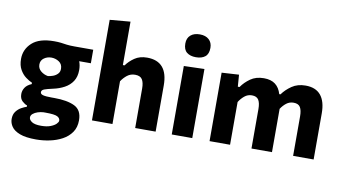

<svg xmlns="http://www.w3.org/2000/svg" viewBox="-88 -960 2456 1378"><g transform="rotate(10 1139.5 -271.0)"><path d="M239 204.5Q163.5 204.5 120.5 188Q77.5 171.5 59.5 145.2Q41.5 119 41.5 89.5Q41.5 56.5 57.5 35.2Q73.5 14 95.2 2Q117 -10 133.5 -15V-25Q118 -29 98.2 -47Q78.5 -65 78.5 -99Q78.5 -124 93 -146Q107.5 -168 140 -181.5V-191.5Q118.5 -200.5 93.5 -219Q68.5 -237.5 50.8 -268.8Q33 -300 33 -346.5Q33 -416.5 85.5 -464.5Q138 -512.5 246 -512.5Q274 -512.5 295 -510Q315.5 -507 338.2 -504Q361 -501 395 -501H532V-402.5H447Q458 -374.5 458 -339.5Q458 -291 436.5 -258Q415 -225 378.2 -205Q341.5 -185 296.5 -175.5Q255 -166.5 235 -159Q215 -151.5 215 -136.5Q215 -122 234.5 -116.8Q254 -111.5 296.5 -111.5H316.5Q412 -111.5 465.8 -85Q519.5 -58.5 519.5 16Q519.5 67.5 494.5 103.5Q469.5 139.5 428.2 161.8Q387 184 337.5 194.2Q288 204.5 239 204.5ZM243.5 -258.5Q261 -260 280.8 -267.2Q300.5 -274.5 314.2 -288.8Q328 -303 328 -325.5Q328 -359.5 302.5 -376.5Q277 -393.5 246.5 -393.5Q217 -393.5 193.2 -376.8Q169.5 -360 169.5 -330Q169.5 -301 192 -282.2Q214.5 -263.5 243.5 -258.5ZM257.5 101.5Q299 101.5 326 91Q353 80.5 366.5 66.8Q380 53 380 43Q380 24.5 359.8 13.8Q339.5 3 274 3H258.5Q238 4 217.2 10.8Q196.5 17.5 182.8 29Q169 40.5 169 55.5Q169 73.5 190 87.5Q211 101.5 257.5 101.5Z M611 0V-733L760.5 -746V-429.5H773Q795.5 -461.5 832.5 -487Q869.5 -512.5 923 -512.5Q1075 -512.5 1075 -336V0H926V-288Q926 -331.5 911.5 -354Q897 -376.5 859.5 -376.5Q827 -376.5 802.5 -357.5Q778 -338.5 760.5 -311.5V0Z M1192.5 0V-499L1342 -503.5V0ZM1266 -576Q1224.5 -576 1199.8 -595.8Q1175 -615.5 1175 -660Q1175 -699.5 1199.8 -721Q1224.5 -742.5 1267 -742.5Q1309.5 -742.5 1333.8 -720.2Q1358 -698 1358 -660Q1358 -615.5 1333.5 -595.8Q1309 -576 1266 -576Z M1468 0V-499L1593.5 -506.5L1600 -420H1612.5Q1637.5 -456.5 1677.2 -484.5Q1717 -512.5 1774.5 -512.5Q1827 -512.5 1858 -488.5Q1889 -464.5 1902 -419H1911Q1937.5 -456 1978.8 -484.2Q2020 -512.5 2078.5 -512.5Q2152.5 -512.5 2189.5 -467.5Q2226.5 -422.5 2226.5 -336V0H2077V-288Q2077 -331.5 2063.5 -354Q2050 -376.5 2014.5 -376.5Q1985 -376.5 1962.2 -358.8Q1939.5 -341 1923 -315.5V0H1773.5V-288Q1773.5 -331.5 1759.8 -354Q1746 -376.5 1711 -376.5Q1680.5 -376.5 1657.2 -357.2Q1634 -338 1617.5 -311.5V0Z"/></g></svg>

Font: Heraclito
Style: Bold
Weight: 700
Designer: Kostas Bartsokas (font) & Cristiano Sobral (main changes)
Foundry: Kostas Bartsokas (font) & Cristiano Sobral (main changes)
Version: Version 1.00;July 8, 2020;FontCreator 13.0.0.2655 64-bit